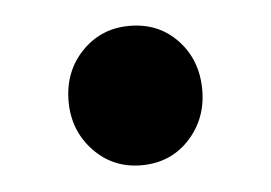

<svg xmlns="http://www.w3.org/2000/svg" viewBox="-29 -447 358 254"><g transform="rotate(-5 150.0 -320.5)"><path d="M150.1 -228Q112.4 -228 86.9 -254.9Q61.4 -281.8 61.4 -320.4Q61.4 -360.1 86.9 -386.6Q112.4 -413.1 150.1 -413.1Q188.9 -413.1 213.9 -386.6Q238.9 -360.1 238.9 -320.4Q238.9 -281.8 213.9 -254.9Q188.9 -228 150.1 -228Z"/></g></svg>

Font: Source Sans 3
Style: Regular
Weight: 200
Designer: Paul D. Hunt
Foundry: Adobe
Version: Version 3.046;hotconv 1.0.118;makeotfexe 2.5.65603